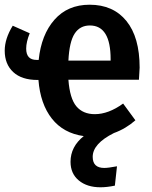

<svg xmlns="http://www.w3.org/2000/svg" viewBox="-20 -564 645 814"><path d="M572 -277Q572 -268 569 -226H270Q276 -146 304 -113Q332 -80 382 -80Q440 -80 502 -125L554 -54Q513 -18 463 0Q373 45 373 101Q373 148 422 148Q439 148 476 141L467 223Q434 230 406 230Q349 230 314 201Q279 172 279 122Q279 58 335 13Q249 1 200 -61Q151 -123 143 -225H139Q72 -225 36 -258.5Q0 -292 0 -349Q0 -400 34 -455L106 -423Q91 -386 91 -358Q91 -310 135 -310H144Q155 -417 211 -480.5Q267 -544 360 -544Q460 -544 516 -475Q572 -406 572 -277ZM449 -307V-313Q449 -456 361 -456Q319 -456 296.5 -421.5Q274 -387 270 -307Z"/></svg>

Font: Fira Sans Condensed Medium
Style: Regular
Weight: 500
Width: 3
Designer: Carrois Corporate & Edenspiekermann AG
Foundry: Carrois Corporate GbR & Edenspiekermann AG
Version: Version 4.203;PS 004.203;hotconv 1.0.88;makeotf.lib2.5.64775